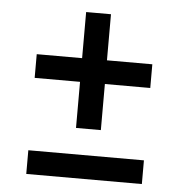

<svg xmlns="http://www.w3.org/2000/svg" viewBox="-46 -622 634 666"><g transform="rotate(5 271.0 -289.0)"><path d="M227.5 -174V-334.5H69.5V-417H227.5V-577.5H314V-417H472V-334.5H314V-174ZM69.5 0V-82.5H472V0Z"/></g></svg>

Font: Encode Sans SC Condensed Thin Medium
Style: Regular
Weight: 500
Version: Version 3.002